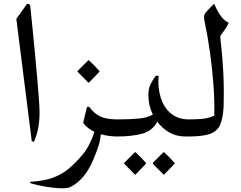

<svg xmlns="http://www.w3.org/2000/svg" viewBox="-20 -735 1296 1034"><path d="M142 -710Q144 -690 147.5 -659Q151 -628 155 -583Q162 -516 168.5 -446Q175 -376 180.5 -313Q186 -250 189.5 -202Q193 -154 193 -131Q193 -86 186.5 -49Q180 -12 163 29L151 25L68 -633L126 -715Z M306 279Q265 277 223.5 270Q182 263 142 251L143 244Q217 240 266.5 221.5Q316 203 352.5 171.5Q389 140 423 100Q463 53 489 -25Q471 -33 455.5 -45Q440 -57 428 -73Q432 -91 437 -112.5Q442 -134 449 -160H460Q489 -121 522.5 -106.5Q556 -92 612 -92Q634 -92 643 -79Q652 -66 652 -46Q652 -27 643 -13.5Q634 0 612 0Q589 0 567 -3Q545 -6 523 -12Q521 15 513.5 41Q506 67 495 94Q471 158 443 197.5Q415 237 380 260Q361 273 346 276.5Q331 280 306 279ZM455 -290Q454 -292 443 -303Q432 -314 419 -327Q406 -340 398 -348V-353L455 -410H459Q473 -397 488 -382Q503 -367 515 -353V-348L459 -290Z M779 -222Q779 -257 790 -280Q801 -303 819 -327H834Q829 -263 845.5 -209.5Q862 -156 900.5 -124Q939 -92 997 -92H1002Q1018 -92 1027 -79.5Q1036 -67 1036 -52V-42Q1036 -26 1027.5 -13Q1019 0 1002 0H977Q930 0 891.5 -22Q853 -44 827 -80Q801 -30 745.5 -15Q690 0 612 0Q577 0 559.5 -14.5Q542 -29 542 -46Q541 -63 559 -77.5Q577 -92 612 -92Q681 -92 728 -96.5Q775 -101 803 -118Q779 -168 779 -222ZM860 205Q859 203 848 192Q837 181 824 168Q811 155 803 147V142L860 85H864Q878 98 893 113Q908 128 920 142V147L864 205ZM706 205Q705 203 694 192Q683 181 670 168Q657 155 649 147V142L706 85H710Q724 98 739 113Q754 128 766 142V147L710 205Z M1212 -612Q1199 -586 1187 -570Q1175 -554 1166 -541Q1166 -530 1172 -479Q1178 -428 1182.5 -345Q1187 -262 1184 -155Q1180 -96 1165 -62Q1150 -28 1111 -14Q1072 0 995 0Q961 0 943.5 -14.5Q926 -29 926 -47Q926 -64 943.5 -78Q961 -92 995 -92Q1030 -92 1065 -94.5Q1100 -97 1134 -112Q1136 -191 1129.5 -279Q1123 -367 1110.5 -455.5Q1098 -544 1081 -624Q1074 -652 1088 -668Q1102 -684 1133 -715Q1139 -702 1149 -681.5Q1159 -661 1174.5 -642Q1190 -623 1212 -612Z"/></svg>

Font: Bona Nova SC
Style: Regular
Weight: 400
Designer: Mateusz Machalski
Foundry: Capitalics
Version: Version 4.001; ttfautohint (v1.8.4.7-5d5b)